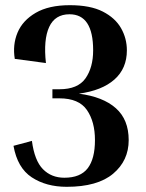

<svg xmlns="http://www.w3.org/2000/svg" viewBox="-20 -710 563 740"><path d="M209 -331H182V-366H209Q280 -366 309.5 -408Q339 -450 339 -516Q339 -655 248 -655Q192 -655 169.5 -606Q147 -557 157 -467L37 -483Q28 -537 47.5 -584Q67 -631 117.5 -660.5Q168 -690 249 -690Q328 -690 376 -665.5Q424 -641 446.5 -601.5Q469 -562 469 -516Q469 -446 421 -403.5Q373 -361 284 -349Q377 -337 426.5 -293Q476 -249 476 -170Q476 -91 416 -40.5Q356 10 237 10Q158 10 102.5 -26.5Q47 -63 32 -148L103 -167Q113 -91 145.5 -58Q178 -25 228 -25Q290 -25 318 -61.5Q346 -98 346 -170Q346 -241 315 -286Q284 -331 209 -331Z"/></svg>

Font: Inria Serif
Style: Bold
Weight: 700
Designer: Black Foundry Team
Foundry: Black Foundry
Version: Version 1.000; ttfautohint (v1.8.3)